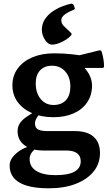

<svg xmlns="http://www.w3.org/2000/svg" viewBox="-20 -793 596 1037"><path d="M364 -773Q372 -775 378 -766L383 -752Q387 -744 378 -740Q351 -730 331 -715.5Q311 -701 311 -684Q311 -665 327 -650Q343 -635 363 -616Q370 -610 364 -602Q355 -591 337.5 -579.5Q320 -568 299 -560Q278 -552 260 -552Q247 -552 234.5 -564Q222 -576 214 -595Q206 -614 206 -632Q206 -664 222.5 -689Q239 -714 264 -731Q289 -748 316 -758.5Q343 -769 364 -773ZM244 224Q138 224 85 193Q32 162 32 101Q32 78 47 57.5Q62 37 88 20Q114 3 148 -5L177 7Q159 19 149.5 33.5Q140 48 140 66Q140 108 176.5 130.5Q213 153 280 153Q416 153 416 78Q416 49 396 34.5Q376 20 340 20H218Q151 20 113 -8Q75 -36 75 -84Q75 -106 85 -123.5Q95 -141 118.5 -158.5Q142 -176 182 -197L217 -195Q195 -181 182 -162Q169 -143 169 -126Q169 -103 185.5 -94Q202 -85 236 -85H385Q451 -85 485.5 -54.5Q520 -24 520 33Q520 91 485.5 133.5Q451 176 389 200Q327 224 244 224ZM269 -226Q312 -226 336 -252Q360 -278 360 -325Q360 -376 332.5 -407Q305 -438 261 -438Q220 -438 196.5 -413Q173 -388 173 -343Q173 -291 199.5 -258.5Q226 -226 269 -226ZM360 -480Q414 -456 445.5 -415.5Q477 -375 477 -330Q477 -279 451 -240.5Q425 -202 378.5 -181Q332 -160 268 -160Q203 -160 153 -182Q103 -204 75 -242.5Q47 -281 47 -332Q47 -384 75.5 -423Q104 -462 155 -483.5Q206 -505 273 -505Q325 -505 371.5 -499.5Q418 -494 470 -487L391 -490L516 -521Q525 -523 529 -514Q534 -498 538 -476.5Q542 -455 542 -435Q542 -426 532 -426H359Z"/></svg>

Font: Hahmlet SemiBold
Style: Regular
Weight: 600
Version: Version 1.002